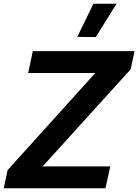

<svg xmlns="http://www.w3.org/2000/svg" viewBox="-27 -1016 746 1036"><path d="M490 -816 390 -817 477 -996H602ZM-7 0 14 -98 487 -622H125L150 -740H699L678 -642L203 -118H568L542 0Z"/></svg>

Font: Be Vietnam Pro SemiBold
Style: Italic
Weight: 600
Italic angle: -12°
Designer: Lam Bao, Tony Le, Vietanh Nguyen
Foundry: Yellow Type Foundry
Version: Version 1.002; ttfautohint (v1.8.3)